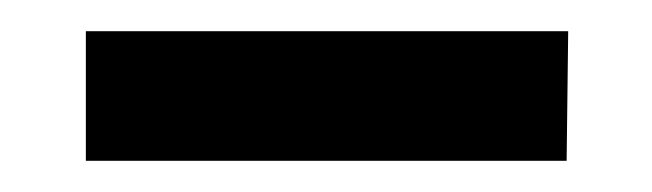

<svg xmlns="http://www.w3.org/2000/svg" viewBox="-20 -289 418 123"><path d="M35 -186V-269H344L343 -186Z"/></svg>

Font: Ysabeau Office SemiBold
Style: Regular
Weight: 600
Designer: Christian Thalmann (Catharsis Fonts)
Version: Version 2.001;gftools[0.9.30]; featfreeze: tnum,lnum,ss02